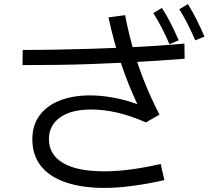

<svg xmlns="http://www.w3.org/2000/svg" viewBox="-20 -872 1040 938"><path d="M490 46Q381 46 301.5 19Q222 -8 180 -61Q138 -114 138 -192Q138 -259 172.5 -307Q207 -355 271 -380.5Q335 -406 421 -406Q474 -406 534 -395Q594 -384 651 -363Q606 -459 571 -563Q536 -667 510 -787L591 -798Q609 -706 633 -624.5Q657 -543 688 -466.5Q719 -390 759 -312L693 -274Q618 -307 552 -322Q486 -337 426 -337Q327 -337 273 -298Q219 -259 219 -192Q219 -117 287.5 -76Q356 -35 490 -35Q609 -35 765 -71L783 8Q703 26 628.5 36Q554 46 490 46ZM90 -554 91 -628Q172 -628 255 -629.5Q338 -631 421 -633.5Q504 -636 584 -639.5Q664 -643 739 -648Q814 -653 881 -659L882 -585Q816 -580 742 -575Q668 -570 587.5 -566Q507 -562 423 -559Q339 -556 255 -555Q171 -554 90 -554ZM808 -656Q789 -700 770 -736.5Q751 -773 729 -808L771 -833Q796 -795 816 -754.5Q836 -714 853 -675ZM934 -675Q915 -719 896 -756Q877 -793 856 -827L898 -852Q922 -813 942 -773Q962 -733 979 -693Z"/></svg>

Font: Murecho Thin
Style: Regular
Weight: 400
Version: Version 1.010